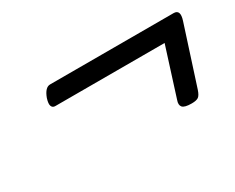

<svg xmlns="http://www.w3.org/2000/svg" viewBox="-58 -674 879 719"><g transform="rotate(-30 381.5 -314.5)"><path d="M609 -151Q578 -151 569.5 -161Q561 -171 568 -190L634 -398H161Q150 -398 146 -408Q142 -418 149 -440Q163 -478 185 -478H719Q749 -478 735 -435L654 -184Q647 -163 638 -157Q629 -151 609 -151Z"/></g></svg>

Font: Playwrite IN
Style: Regular
Weight: 400
Designer: Veronika Burian, José Scaglione
Foundry: TypeTogether
Version: Version 1.002